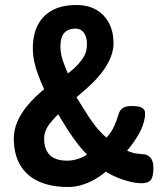

<svg xmlns="http://www.w3.org/2000/svg" viewBox="-20 -732 666 766"><path d="M252 14Q182 14 133.5 -8.5Q85 -31 60 -74.5Q35 -118 35 -180Q35 -213 49 -246Q63 -279 90.5 -312Q118 -345 156 -376Q143 -405 132.5 -432.5Q122 -460 116.5 -487Q111 -514 111 -539Q111 -594 131 -632.5Q151 -671 189.5 -691.5Q228 -712 285 -712Q331 -712 364 -693Q397 -674 415 -639.5Q433 -605 433 -559Q433 -533 422.5 -506Q412 -479 393 -452Q374 -425 346.5 -398.5Q319 -372 285 -344Q303 -316 321 -286.5Q339 -257 359.5 -230.5Q380 -204 405 -183Q425 -205 435.5 -228.5Q446 -252 452 -273Q456 -290 468.5 -300Q481 -310 512 -309Q538 -308 548 -301Q558 -294 558.5 -284Q559 -274 558 -264Q552 -228 532 -194Q512 -160 487 -131Q498 -126 508.5 -123Q519 -120 529 -119Q539 -118 547 -117Q568 -117 580 -103.5Q592 -90 592 -62Q592 -27 581.5 -14Q571 -1 546 -1Q524 -1 499 -7Q474 -13 449.5 -23Q425 -33 402 -47Q382 -30 357.5 -16Q333 -2 306 6Q279 14 252 14ZM248 -91Q270 -91 292.5 -98.5Q315 -106 327 -116Q310 -132 294.5 -152Q279 -172 264.5 -193Q250 -214 237 -235.5Q224 -257 212 -276Q197 -261 186 -248Q175 -235 168.5 -224Q162 -213 159 -201.5Q156 -190 156 -178Q156 -151 166 -131Q176 -111 196.5 -101Q217 -91 248 -91ZM251 -439Q275 -457 290 -473.5Q305 -490 313.5 -504.5Q322 -519 324.5 -532Q327 -545 327 -557Q327 -585 314.5 -601.5Q302 -618 282 -618Q261 -618 247 -609.5Q233 -601 227 -585Q221 -569 221 -546Q221 -531 224 -515.5Q227 -500 233.5 -482Q240 -464 251 -439Z"/></svg>

Font: Fredoka Condensed Medium
Style: Regular
Weight: 500
Width: 3
Designer: Ben Nathan
Foundry: Milena B. Brandão, Ben Nathan
Version: Version 2.001